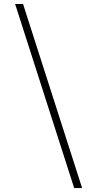

<svg xmlns="http://www.w3.org/2000/svg" viewBox="-20 -750 490 968"><path d="M56.2 -730H96.2L394 198.2H354Z"/></svg>

Font: Flanker Steampunk
Style: Regular
Weight: 400
Designer: Alexey Kryukov, Leonardo Di Lena
Foundry: Alexey Kryukov, Leonardo Di Lena
Version: 1.210